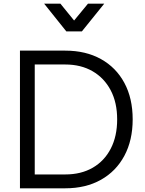

<svg xmlns="http://www.w3.org/2000/svg" viewBox="-20 -1019 782 1039"><path d="M88 0V-745H333Q444 -745 526 -699.5Q608 -654 653 -570.5Q698 -487 698 -373Q698 -260 653 -176Q608 -92 526 -46Q444 0 333 0ZM168 -75H333Q419 -75 482 -111.5Q545 -148 579.5 -215Q614 -282 614 -373Q614 -464 579 -530.5Q544 -597 481 -633.5Q418 -670 333 -670H168ZM339 -849 219 -999H307L381 -908L456 -999H544L423 -849Z"/></svg>

Font: Kosmopol Plus Jakarta Sans
Style: Regular
Weight: 400
Designer: Gumpita Rahayu
Foundry: Tokotype
Version: Version 2.006